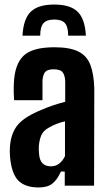

<svg xmlns="http://www.w3.org/2000/svg" viewBox="-20 -817 479 845"><path d="M151 8Q89 8 59.5 -23.5Q30 -55 24 -129Q23 -138 23 -151Q23 -164 24 -174Q29 -234 60 -269.5Q91 -305 166 -335Q191 -346 215.5 -354Q240 -362 267 -369V-459Q266 -485 256 -498.5Q246 -512 216 -512Q190 -512 179.5 -501Q169 -490 167 -463Q167 -455 167 -438Q167 -421 167 -403.5Q167 -386 167 -376H42Q41 -384 40.5 -407.5Q40 -431 41 -449Q44 -533 83 -571Q122 -609 219 -609Q287 -609 324.5 -590.5Q362 -572 377.5 -532Q393 -492 395 -428L394 0H265V-62H248Q232 -26 210.5 -9Q189 8 151 8ZM204 -85Q225 -85 240.5 -97Q256 -109 266 -130V-283Q248 -279 231 -272.5Q214 -266 198 -257Q171 -243 162 -222Q153 -201 151 -174Q150 -155 152 -139Q156 -85 204 -85ZM79 -660H157Q157 -699 171.5 -715Q186 -731 219 -731Q252 -731 266 -715Q280 -699 280 -660H358Q354 -734 321.5 -765.5Q289 -797 219 -797Q148 -797 115.5 -765.5Q83 -734 79 -660Z"/></svg>

Font: Big Shoulders Display ExtraBold
Style: Regular
Weight: 800
Designer: Patric King
Foundry: XO Type Co
Version: Version 1.000; ttfautohint (v1.8.2)